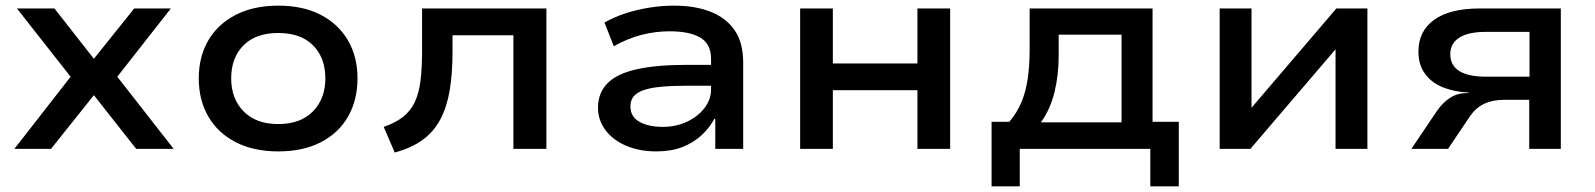

<svg xmlns="http://www.w3.org/2000/svg" viewBox="-20 -528 5657 681"><path d="M31 0 254 -286 257 -222 40 -498H173L315 -317H311L456 -498H586L371 -224L374 -284L596 0H463L311 -193H315L161 0Z M967 9Q880 9 816.5 -23.5Q753 -56 719 -114.5Q685 -173 685 -250Q685 -327 719 -385Q753 -443 816.5 -475.5Q880 -508 967 -508Q1055 -508 1117.5 -475.5Q1180 -443 1214 -385Q1248 -327 1248 -250Q1248 -173 1214.5 -114.5Q1181 -56 1118 -23.5Q1055 9 967 9ZM967 -88Q1046 -88 1090 -133Q1134 -178 1134 -250Q1134 -323 1090.5 -367Q1047 -411 967 -411Q887 -411 843.5 -367Q800 -323 800 -250Q800 -178 844 -133Q888 -88 967 -88Z M1380 13 1341 -78Q1382 -92 1409 -113Q1436 -134 1451 -165.5Q1466 -197 1471.5 -242Q1477 -287 1477 -347V-498H1918V0H1801V-403H1585V-343Q1585 -267 1575 -207.5Q1565 -148 1541.5 -104Q1518 -60 1478.5 -31.5Q1439 -3 1380 13Z M2308 9Q2248 9 2201 -11Q2154 -31 2127.5 -66.5Q2101 -102 2101 -146Q2101 -198 2134 -232Q2167 -266 2237 -282Q2307 -298 2416 -298H2520V-224H2422Q2366 -224 2327 -220.5Q2288 -217 2263.5 -208.5Q2239 -200 2227.5 -186Q2216 -172 2216 -151Q2216 -114 2248 -96Q2280 -78 2331 -78Q2377 -78 2416 -96Q2455 -114 2478.5 -144.5Q2502 -175 2502 -211V-320Q2502 -372 2464 -394.5Q2426 -417 2355 -417Q2305 -417 2256 -404.5Q2207 -392 2157 -364L2124 -448Q2159 -468 2199.5 -481Q2240 -494 2283.5 -501Q2327 -508 2371 -508Q2445 -508 2500 -486.5Q2555 -465 2585.5 -421Q2616 -377 2616 -306V0H2517V-106L2514 -107Q2497 -75 2468.5 -48.5Q2440 -22 2400.5 -6.5Q2361 9 2308 9Z M2818 0V-498H2934V-303H3234V-498H3350V0H3234V-208H2934V0Z M3497 133V-96H3560Q3587 -128 3602.5 -164.5Q3618 -201 3625 -247.5Q3632 -294 3632 -355V-498H4068V-96H4161V133H4060V0H3597V133ZM3672 -94H3958V-405H3735V-332Q3735 -261 3720 -200.5Q3705 -140 3672 -94Z M4306 0V-498H4419V-140H4414L4720 -498H4830V0H4717V-359H4722L4415 0Z M4986 0 5077 -135Q5098 -165 5124 -181.5Q5150 -198 5183 -198H5190L5187 -200Q5139 -202 5098.5 -218Q5058 -234 5034.5 -266Q5011 -298 5011 -345Q5011 -418 5067 -458Q5123 -498 5229 -498H5516V0H5404V-174H5316Q5274 -174 5244.5 -160Q5215 -146 5194 -116L5116 0ZM5251 -256H5405V-415H5251Q5188 -415 5156 -394.5Q5124 -374 5124 -336Q5124 -296 5156 -276Q5188 -256 5251 -256Z"/></svg>

Font: Nunito Sans 7pt SemiExpanded SemiBold
Style: Regular
Weight: 600
Width: 6
Designer: Vernon Adams
Foundry: Vernon Adams
Version: Version 3.101;gftools[0.9.27]